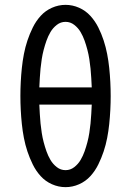

<svg xmlns="http://www.w3.org/2000/svg" viewBox="-20 -763 540 791"><path d="M250 8Q221 8 194 -4Q167 -16 147.5 -37.5Q128 -59 115 -85.5Q102 -112 93 -139Q84 -166 78.5 -194.5Q73 -223 70 -252Q67 -281 65.5 -310Q64 -339 64 -368Q64 -396 65.5 -425Q67 -454 70 -483Q73 -512 78.5 -540.5Q84 -569 93 -596Q102 -623 115 -649.5Q128 -676 147.5 -697.5Q167 -719 194 -731Q221 -743 250 -743Q279 -743 306 -731Q333 -719 352.5 -697.5Q372 -676 385 -650Q398 -624 407 -596.5Q416 -569 421.5 -540.5Q427 -512 430 -483Q433 -454 434.5 -425Q436 -396 436 -367Q436 -339 434.5 -310Q433 -281 430 -252Q427 -223 421.5 -194.5Q416 -166 407 -139Q398 -112 385 -85.5Q372 -59 352.5 -37.5Q333 -16 306 -4Q279 8 250 8ZM142 -403H358Q357 -422 356 -441.5Q355 -461 353 -480.5Q351 -500 348 -519.5Q345 -539 340 -558Q335 -577 328.5 -595.5Q322 -614 312 -631Q302 -648 286 -660.5Q270 -673 250 -673Q230 -673 214 -660.5Q198 -648 188 -631Q178 -614 171.5 -595.5Q165 -577 160 -558Q155 -539 152 -519.5Q149 -500 147 -480.5Q145 -461 144 -441.5Q143 -422 142 -403ZM250 -62Q270 -62 286 -74.5Q302 -87 312 -104Q322 -121 328.5 -139.5Q335 -158 340 -177Q345 -196 348 -215.5Q351 -235 353 -254.5Q355 -274 356 -293.5Q357 -313 358 -332H142Q143 -313 144 -293.5Q145 -274 147 -254.5Q149 -235 152 -215.5Q155 -196 160 -177Q165 -158 171.5 -139.5Q178 -121 188 -104Q198 -87 214 -74.5Q230 -62 250 -62Z"/></svg>

Font: Iosevka Term
Style: Regular
Weight: 400
Monospace: yes
Designer: Belleve Invis
Foundry: Belleve Invis
Version: Version 30.0.1